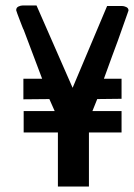

<svg xmlns="http://www.w3.org/2000/svg" viewBox="-20 -681 489 701"><path d="M359.4 -393.6H423.8V-320.3L335 -319.3L317.4 -275.4H423.8V-197.3H304.7V0H191.4V-197.3H66.4V-275.4H179.7L160.2 -319.3L65.4 -318.4V-393.6H133.8L66.4 -572.3Q65.4 -573.2 61 -584.5Q56.6 -595.7 51.8 -608.4Q46.9 -621.1 43 -631.8Q39.1 -642.6 39.1 -643.6Q39.1 -653.3 47.4 -657.2Q55.7 -661.1 63.5 -661.1H113.3L245.1 -360.4L371.1 -659.2H424.8Q432.6 -659.2 440.9 -655.3Q449.2 -651.4 449.2 -642.6Q449.2 -641.6 443.4 -626Q437.5 -610.4 429.2 -585.9Q420.9 -561.5 410.2 -532.2Q399.4 -502.9 389.2 -475.6Q378.9 -448.2 371.1 -425.8Q363.3 -403.3 359.4 -393.6Z"/></svg>

Font: RIT TN Joy
Style: Bold
Weight: 700
Designer: Hussain K H
Foundry: Rachana Institute of Typography
Version: 1.6.2